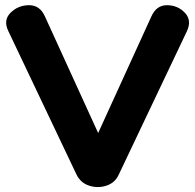

<svg xmlns="http://www.w3.org/2000/svg" viewBox="-20 -732 771 758"><path d="M282 -43 13 -609Q-8 -652 21.5 -681.5Q51 -711 94 -711.5Q137 -712 157 -668L393 -151H342L578 -668Q598 -712 640 -711.5Q682 -711 710 -681.5Q738 -652 718 -609L449 -43Q434 -10 400 1Q366 12 332 1Q298 -10 282 -43Z"/></svg>

Font: Nunito VF Beta Light
Style: Regular
Weight: 300
Designer: Vernon Adams
Foundry: newtypography
Version: Version 3.001